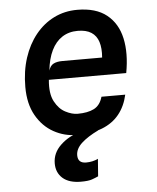

<svg xmlns="http://www.w3.org/2000/svg" viewBox="-54 -602 709 869"><g transform="rotate(-5 300.0 -168.0)"><path d="M278.5 7.5Q222.5 7.5 173.8 -19.5Q125 -46.5 95 -99.2Q65 -152 65 -229Q65 -301 84.5 -360.8Q104 -420.5 139.5 -464.5Q175 -508.5 223.2 -532.5Q271.5 -556.5 329 -556.5Q414 -556.5 463 -517.2Q512 -478 527 -409.5Q542 -341 525.5 -252H174Q168 -190 187 -154Q206 -118 235.5 -102.8Q265 -87.5 290.5 -87.5Q336.5 -87.5 365 -102Q393.5 -116.5 404.5 -155H512.5Q501 -103 471.5 -66.5Q442 -30 394 -11.2Q346 7.5 278.5 7.5ZM180 -293.5Q186.5 -315.5 202 -323.5Q217.5 -331.5 242.5 -331.5H423Q426.5 -374 417.2 -402.8Q408 -431.5 384.8 -446.5Q361.5 -461.5 323 -461.5Q282.5 -461.5 252.2 -441.8Q222 -422 203.8 -384.5Q185.5 -347 180 -293.5ZM279 220Q225 220 196.2 194.8Q167.5 169.5 167.5 127.5Q167.5 80 204.5 44.8Q241.5 9.5 294.5 -5H377Q327.5 19 299.8 44.5Q272 70 272 99.5Q272 135.5 309.5 135.5Q339.5 135.5 364 123.5L358 202.5Q345 208.5 328.8 214.2Q312.5 220 279 220Z"/></g></svg>

Font: Spline Sans Mono Medium
Style: Italic
Weight: 500
Italic angle: -4°
Monospace: yes
Designer: Eben Sorkin, Mirko Velimirovic
Foundry: Sorkin Type
Version: Version 1.004